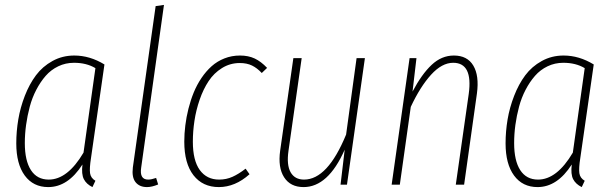

<svg xmlns="http://www.w3.org/2000/svg" viewBox="-20 -759 2517 789"><path d="M285.2 -530.8Q349.1 -530.8 409.2 -494.1L354 -109.9Q347.2 -66.9 350.1 -47.1Q353 -27.3 372.1 -16.1L359.9 9.8Q335.4 -2 324.7 -22.5Q314 -43 318.8 -83Q259.3 9.8 178.2 9.8Q116.7 9.8 81.8 -37.6Q46.9 -85 46.9 -169.9Q46.9 -219.2 55.2 -268.3Q63.5 -317.4 82 -365.2Q100.6 -413.1 127.7 -449.5Q154.8 -485.8 195.6 -508.3Q236.3 -530.8 285.2 -530.8ZM284.2 -501Q249.5 -501 219.5 -486.6Q189.5 -472.2 167.7 -447.3Q146 -422.4 129.2 -390.1Q112.3 -357.9 102.3 -320.6Q92.3 -283.2 87.2 -245.6Q82 -208 82 -170.9Q82 -98.6 107.2 -59.8Q132.3 -21 180.2 -21Q257.8 -21 323.2 -131.8L372.1 -479Q335.4 -501 284.2 -501Z M653.8 -738.8 560.1 -69.8Q552.7 -21 588.9 -21Q602.1 -21 621.6 -27.8L629.9 -1Q604 9.8 584 9.8Q553.2 9.8 537.1 -10.3Q521 -30.3 525.9 -70.8L619.6 -733.9Z M1077.6 -480 1055.7 -459Q1036.6 -479.5 1015.6 -489.7Q994.6 -500 965.3 -500Q925.3 -500 892.1 -479.2Q858.9 -458.5 837.2 -425.5Q815.4 -392.6 800.5 -349.4Q785.6 -306.2 779.1 -262.7Q772.5 -219.2 772.5 -176.8Q772.5 -99.6 801 -60.3Q829.6 -21 880.4 -21Q910.2 -21 935.5 -32.5Q960.9 -43.9 989.3 -65.9L1005.4 -43Q946.3 9.8 879.4 9.8Q813 9.8 775.1 -38.8Q737.3 -87.4 737.3 -176.8Q737.3 -209.5 741.5 -243.4Q745.6 -277.3 754.4 -312.3Q763.2 -347.2 776.1 -378.9Q789.1 -410.6 807.9 -438.5Q826.7 -466.3 849.6 -486.8Q872.6 -507.3 902.3 -519Q932.1 -530.8 966.3 -530.8Q1000.5 -530.8 1026.6 -518.6Q1052.7 -506.3 1077.6 -480Z M1227.5 9.8Q1173.3 9.8 1147.5 -30.5Q1121.6 -70.8 1131.3 -140.1L1185.5 -520H1219.7L1165.5 -139.2Q1157.2 -81.1 1174.3 -51Q1191.4 -21 1229.5 -21Q1326.2 -21 1402.3 -206.1L1445.3 -520H1479.5L1405.8 0H1379.4L1396.5 -144Q1328.6 9.8 1227.5 9.8Z M1845.2 -530.8Q1900.4 -530.8 1925 -489.5Q1949.7 -448.2 1939.9 -375L1887.2 0H1853L1906.2 -373Q1923.8 -501 1842.3 -501Q1795.9 -501 1751.2 -451.7Q1706.5 -402.3 1668 -319.8L1623 0H1589.4L1663.1 -520H1691.4L1675.3 -382.8Q1712.9 -454.1 1753.7 -492.4Q1794.4 -530.8 1845.2 -530.8Z M2295.9 -530.8Q2359.9 -530.8 2419.9 -494.1L2364.7 -109.9Q2357.9 -66.9 2360.8 -47.1Q2363.8 -27.3 2382.8 -16.1L2370.6 9.8Q2346.2 -2 2335.4 -22.5Q2324.7 -43 2329.6 -83Q2270 9.8 2189 9.8Q2127.4 9.8 2092.5 -37.6Q2057.6 -85 2057.6 -169.9Q2057.6 -219.2 2065.9 -268.3Q2074.2 -317.4 2092.8 -365.2Q2111.3 -413.1 2138.4 -449.5Q2165.5 -485.8 2206.3 -508.3Q2247.1 -530.8 2295.9 -530.8ZM2294.9 -501Q2260.3 -501 2230.2 -486.6Q2200.2 -472.2 2178.5 -447.3Q2156.7 -422.4 2139.9 -390.1Q2123 -357.9 2113 -320.6Q2103 -283.2 2097.9 -245.6Q2092.8 -208 2092.8 -170.9Q2092.8 -98.6 2117.9 -59.8Q2143.1 -21 2190.9 -21Q2268.6 -21 2334 -131.8L2382.8 -479Q2346.2 -501 2294.9 -501Z"/></svg>

Font: Fira Sans Compressed UltraLight
Style: Italic
Weight: 200
Width: 3
Italic angle: -8°
Designer: Carrois Corporate & Edenspiekermann AG
Foundry: Carrois Corporate GbR & Edenspiekermann AG
Version: Version 4.203;PS 004.203;hotconv 1.0.88;makeotf.lib2.5.64775